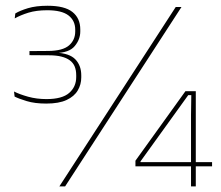

<svg xmlns="http://www.w3.org/2000/svg" viewBox="-20 -664 786 684"><path d="M144.5 -295Q104 -295 75.2 -303.8Q46.5 -312.5 32 -320L30 -338Q49.5 -328 80 -319.5Q110.5 -311 145.5 -311Q201.5 -311 226.5 -333Q251.5 -355 251.5 -389.5V-396Q251.5 -414 246 -427.2Q240.5 -440.5 228.5 -449.2Q216.5 -458 198.2 -462.5Q180 -467 154.5 -467L85 -467.5V-482L152.5 -482.5Q203.5 -483 225.8 -502.2Q248 -521.5 248 -552V-558Q248 -590.5 224 -609Q200 -627.5 148 -627.5Q109.5 -627.5 81.2 -618.8Q53 -610 32.5 -598.5L34.5 -616Q50.5 -626 79.5 -634.8Q108.5 -643.5 149.5 -643.5Q210.5 -643.5 238.2 -621.2Q266 -599 266 -559V-552Q266 -523.5 246.2 -499.8Q226.5 -476 177.5 -475H174.5L177.5 -476.5Q227.5 -474.5 248.5 -452.5Q269.5 -430.5 269.5 -395.5V-388Q269.5 -363 257 -341.8Q244.5 -320.5 217.2 -307.8Q190 -295 144.5 -295ZM212 0H191.5L606 -639H626.5ZM677.5 0H660.5V-254L661.5 -325H650.5L480.5 -89V-78L472.5 -86.5H735.5V-71.5H462.5V-91.5L640.5 -339H677.5Z"/></svg>

Font: Anek Malayalam Thin
Style: Regular
Weight: 250
Version: Version 1.003